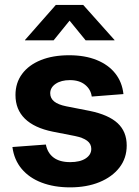

<svg xmlns="http://www.w3.org/2000/svg" viewBox="-20 -768 578 799"><path d="M271.5 11.7Q205.1 11.7 153.3 -8.1Q101.6 -27.8 70.1 -65.4Q38.6 -103 31.7 -156.2L170.9 -166.5Q177.7 -131.3 203.1 -112.3Q228.5 -93.3 272 -93.3Q313 -93.3 336.4 -108.6Q359.9 -124 359.9 -148.4Q359.9 -169.4 342.5 -182.4Q325.2 -195.3 291.5 -202.1L199.2 -220.2Q122.6 -235.8 83.5 -274.2Q44.4 -312.5 44.4 -372.6Q44.4 -423.3 72 -460.4Q99.6 -497.6 149.7 -517.8Q199.7 -538.1 267.6 -538.1Q333.5 -538.1 382.3 -518.3Q431.2 -498.5 459.7 -462.4Q488.3 -426.3 493.7 -376.5L361.8 -366.2Q357.9 -396 334 -415.3Q310.1 -434.6 271 -434.6Q234.4 -434.6 211.7 -419.2Q189 -403.8 189 -379.9Q189 -359.4 205.3 -345.9Q221.7 -332.5 255.4 -325.7L353 -306.6Q431.6 -290.5 469.5 -255.4Q507.3 -220.2 507.3 -162.6Q507.3 -109.9 477.1 -70.8Q446.8 -31.7 393.8 -10Q340.8 11.7 271.5 11.7ZM203.1 -600.1H84V-601.6L212.4 -747.6H326.2L456.5 -601.6V-600.1H336.4L269.5 -682.1Z"/></svg>

Font: Inter 24pt
Style: Bold
Weight: 700
Designer: Rasmus Andersson
Foundry: rsms
Version: Version 4.001;git-66647c0bb